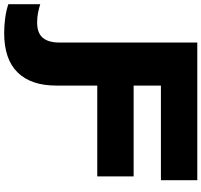

<svg xmlns="http://www.w3.org/2000/svg" viewBox="-158 -748 971 926"><g transform="rotate(90 328.0 -284.5)"><path d="M170.8 -443H715.2V-267.6H170.8ZM277.2 -69.6Q277.2 52 213.7 116.7Q150.2 181.4 23.8 181.4Q-11 181.4 -48.1 176.5Q-85.2 171.6 -115.2 161.2V7.4Q-97.4 13.2 -75.1 17.8Q-52.8 22.4 -26.8 22.4Q23.8 22.4 46.7 -4.8Q69.6 -32 69.6 -84.2V-750H733.6V-574.6H177.6L277.2 -673.6Z"/></g></svg>

Font: Unbounded
Style: Regular
Weight: 400
Designer: Luke Prowse, Jean-Baptiste Morizot, Fátima Lázaro, Florian Runge
Foundry: NaN
Version: Version 1.701;gftools[0.9.28.dev5+ged2979d]